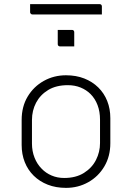

<svg xmlns="http://www.w3.org/2000/svg" viewBox="-20 -901 640 931"><path d="M300 -536Q349 -536 388.5 -520.5Q428 -505 456.5 -477Q485 -449 500 -411Q515 -373 515 -328V-207Q515 -143 486 -94Q457 -45 408 -17.5Q359 10 300 10Q251 10 211.5 -5.5Q172 -21 143.5 -49Q115 -77 100 -115Q85 -153 85 -198V-319Q85 -384 114 -432.5Q143 -481 192 -508.5Q241 -536 300 -536ZM309 -488Q252 -488 213.5 -464.5Q175 -441 155 -403Q135 -365 135 -319V-205Q135 -168 147.5 -136.5Q160 -105 182 -83Q202 -62 230 -50Q258 -38 291 -38Q348 -38 387 -62.5Q426 -87 445.5 -125.5Q465 -164 465 -207V-321Q465 -360 453 -391.5Q441 -423 419 -445Q399 -465 371 -476.5Q343 -488 309 -488ZM260 -756Q269 -756 277.5 -756Q286 -756 294.5 -756Q303 -756 311.5 -756Q320 -756 329 -756Q334 -756 337 -753Q340 -750 340 -745V-676Q331 -676 322.5 -676Q314 -676 305.5 -676Q297 -676 288.5 -676Q280 -676 271 -676Q266 -676 263 -679Q260 -682 260 -687ZM126 -881H463Q468 -881 471 -878Q474 -875 474 -870Q474 -864 474 -857.5Q474 -851 474 -844.5Q474 -838 474 -831H137Q134 -831 131.5 -832.5Q129 -834 127.5 -836.5Q126 -839 126 -842Q126 -849 126 -855.5Q126 -862 126 -868.5Q126 -875 126 -881Z"/></svg>

Font: Recursive Light
Style: Regular
Weight: 300
Version: Version 1.085